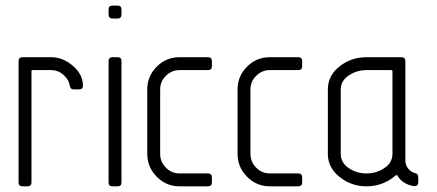

<svg xmlns="http://www.w3.org/2000/svg" viewBox="-20 -656 1538 676"><path d="M159.7 -454.6Q201.2 -454.6 236.6 -424.3Q272 -394 272 -354Q272 -341.3 257.8 -341.3H239.7Q227.5 -341.3 226.1 -353Q222.7 -375.5 203.6 -392.3Q184.6 -409.2 159.7 -409.2H95.2Q90.8 -409.2 90.8 -404.8V-13.7Q90.8 0 77.1 0H59.1Q45.4 0 45.4 -13.7V-440.9Q45.4 -454.6 59.1 -454.6Z M407.7 -622.6V-605.5Q407.7 -590.8 394 -590.8H376Q362.3 -590.8 362.3 -605.5V-622.6Q362.3 -636.2 376 -636.2H394Q407.7 -636.2 407.7 -622.6ZM407.7 -440.9V-13.7Q407.7 0 394 0H376Q362.3 0 362.3 -13.7V-440.9Q362.3 -454.6 376 -454.6H394Q407.7 -454.6 407.7 -440.9Z M498.5 -341.3Q498.5 -387.7 531.7 -421.1Q564.9 -454.6 611.8 -454.6H711.9Q726.1 -454.6 726.1 -440.9V-422.9Q726.1 -409.2 711.9 -409.2H611.8Q584.5 -409.2 564.2 -389.2Q543.9 -369.1 543.9 -341.3V-114.3Q543.9 -86.4 564 -65.9Q584 -45.4 611.8 -45.4H711.9Q726.1 -45.4 726.1 -31.7V-13.7Q726.1 0 711.9 0H611.8Q565.4 0 532 -33.7Q498.5 -67.4 498.5 -114.3Z M816.4 -341.3Q816.4 -387.7 849.6 -421.1Q882.8 -454.6 929.7 -454.6H1029.8Q1043.9 -454.6 1043.9 -440.9V-422.9Q1043.9 -409.2 1029.8 -409.2H929.7Q902.3 -409.2 882.1 -389.2Q861.8 -369.1 861.8 -341.3V-114.3Q861.8 -86.4 881.8 -65.9Q901.9 -45.4 929.7 -45.4H1029.8Q1043.9 -45.4 1043.9 -31.7V-13.7Q1043.9 0 1029.8 0H929.7Q883.3 0 849.9 -33.7Q816.4 -67.4 816.4 -114.3Z M1134.3 -341.3Q1134.3 -389.6 1175.3 -422.1Q1216.3 -454.6 1270.5 -454.6H1393.1Q1407.2 -454.6 1407.2 -440.9V-90.8Q1407.2 -74.7 1417.2 -62.3Q1427.2 -49.8 1441.9 -46.4Q1452.6 -43.9 1452.6 -32.7V-15.6Q1452.6 2 1435.5 -1Q1417 -3.9 1401.9 -13.9Q1386.7 -23.9 1379.4 -38.1Q1378.9 -39.6 1377.4 -39.6Q1376 -39.6 1374 -38.6Q1372.1 -37.6 1370.6 -36.4Q1369.1 -35.2 1367.2 -33.7Q1365.2 -32.2 1364.7 -31.7Q1323.2 0 1270.5 0Q1216.8 0 1175.5 -33Q1134.3 -65.9 1134.3 -114.3ZM1270.5 -45.4Q1305.7 -45.4 1333.7 -64.5Q1361.8 -83.5 1361.8 -114.3V-404.8Q1361.8 -409.2 1357.4 -409.2H1270.5Q1235.4 -409.2 1207.5 -390.1Q1179.7 -371.1 1179.7 -341.3V-114.3Q1179.7 -83.5 1207.3 -64.5Q1234.9 -45.4 1270.5 -45.4Z"/></svg>

Font: GOSTRUS
Style: type A
Weight: 200
Designer: Юрий и Татьяна Кривогуз
Version: Version 01.0